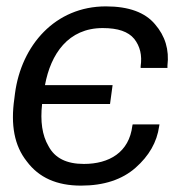

<svg xmlns="http://www.w3.org/2000/svg" viewBox="-20 -567 577 602"><path d="M25 -258C13 -175 25 -110 64 -61C102 -10 158 15 234 15C306 15 363 -4 405 -41C447 -78 472 -121 479 -171L480 -177H396L395 -173C385 -89 322 -53 243 -53C189 -53 152 -71 132 -109C112 -143 106 -187 112 -241H325L333 -300H121C139 -398 194 -479 302 -479C350 -479 382 -468 401 -445C419 -422 426 -394 421 -359V-354H505V-361C511 -411 498 -454 466 -491C435 -528 384 -547 312 -547C153 -547 47 -425 27 -274Z"/></svg>

Font: Cheyenne Sans
Style: Italic
Weight: 400
Italic angle: -8.13011°
Designer: The Public Sans project authors (U.S. Web Design System), Libre Franklin designed by Pablo Impallari and Rodrigo Fuenzal
Foundry: The Cheyenne Sans Project Authors
Version: Version 2.007